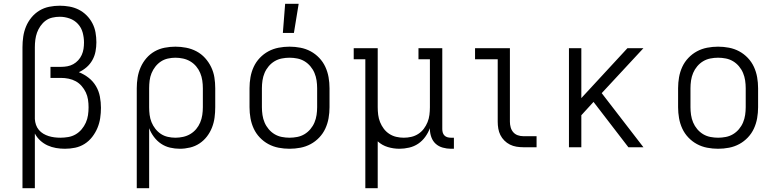

<svg xmlns="http://www.w3.org/2000/svg" viewBox="-20 -773 4090 1008"><path d="M98 215V-525Q98 -553 102 -580.5Q106 -608 116.5 -633.5Q127 -659 145 -681Q163 -703 187 -717.5Q211 -732 238.5 -737.5Q266 -743 294 -743Q319 -743 344.5 -738.5Q370 -734 393 -722.5Q416 -711 434.5 -692.5Q453 -674 465 -651Q477 -628 481.5 -602.5Q486 -577 486 -551Q486 -527 481.5 -503Q477 -479 465 -457.5Q453 -436 434.5 -420Q416 -404 394 -394Q422 -383 445.5 -364.5Q469 -346 484 -320.5Q499 -295 504.5 -265.5Q510 -236 510 -207Q510 -180 506 -153Q502 -126 491.5 -101Q481 -76 464 -54Q447 -32 424 -17.5Q401 -3 374.5 2.5Q348 8 321 8Q297 8 274 4Q251 0 230 -9.5Q209 -19 191.5 -35Q174 -51 163 -72V215ZM297 -50Q317 -50 338 -53.5Q359 -57 377 -67.5Q395 -78 408.5 -94Q422 -110 430.5 -129Q439 -148 442 -168.5Q445 -189 445 -210Q445 -230 442 -250Q439 -270 430.5 -288Q422 -306 408.5 -321.5Q395 -337 377.5 -346.5Q360 -356 340 -360Q320 -364 300 -364H245V-422H300Q317 -422 333.5 -425Q350 -428 364.5 -436Q379 -444 390.5 -456.5Q402 -469 409 -484.5Q416 -500 418.5 -516.5Q421 -533 421 -550Q421 -576 414 -602Q407 -628 389 -647.5Q371 -667 345.5 -676Q320 -685 294 -685Q274 -685 254.5 -680.5Q235 -676 219.5 -664.5Q204 -653 192.5 -636.5Q181 -620 174.5 -602Q168 -584 165.5 -564.5Q163 -545 163 -525V-148Q164 -132 169 -117.5Q174 -103 184 -91Q194 -79 207.5 -71Q221 -63 235.5 -58.5Q250 -54 265.5 -52Q281 -50 297 -50Z M698 215V-310Q698 -338 702.5 -366Q707 -394 718.5 -420Q730 -446 748.5 -467.5Q767 -489 791.5 -503Q816 -517 844.5 -522.5Q873 -528 901 -528Q929 -528 957.5 -522.5Q986 -517 1011.5 -503.5Q1037 -490 1056.5 -468.5Q1076 -447 1088.5 -421Q1101 -395 1105.5 -367Q1110 -339 1110 -310V-210Q1110 -183 1106.5 -156Q1103 -129 1093 -103.5Q1083 -78 1066.5 -56.5Q1050 -35 1027.5 -20Q1005 -5 978 1.5Q951 8 924 8Q898 8 872.5 2Q847 -4 825.5 -18.5Q804 -33 788 -54.5Q772 -76 763 -100V215ZM901 -50Q921 -50 941.5 -54.5Q962 -59 979.5 -69.5Q997 -80 1010 -95.5Q1023 -111 1031 -130Q1039 -149 1042 -169.5Q1045 -190 1045 -210V-310Q1045 -330 1042 -350.5Q1039 -371 1031 -390Q1023 -409 1010 -424.5Q997 -440 979.5 -450.5Q962 -461 941.5 -465.5Q921 -470 901 -470Q881 -470 861 -465.5Q841 -461 824.5 -450Q808 -439 795.5 -423Q783 -407 775.5 -388.5Q768 -370 765.5 -350Q763 -330 763 -310V-210Q763 -190 765.5 -170Q768 -150 775.5 -131.5Q783 -113 795.5 -97Q808 -81 824.5 -70Q841 -59 861 -54.5Q881 -50 901 -50Z M1500 8Q1471 8 1442.5 2.5Q1414 -3 1389 -16.5Q1364 -30 1344 -51Q1324 -72 1312 -98Q1300 -124 1295 -152.5Q1290 -181 1290 -210V-310Q1290 -339 1295 -367.5Q1300 -396 1312 -422Q1324 -448 1344 -469Q1364 -490 1389 -503.5Q1414 -517 1442.5 -522.5Q1471 -528 1500 -528Q1529 -528 1557.5 -522.5Q1586 -517 1611 -503.5Q1636 -490 1656 -469Q1676 -448 1688 -422Q1700 -396 1705 -367.5Q1710 -339 1710 -310V-210Q1710 -181 1705 -152.5Q1700 -124 1688 -98Q1676 -72 1656 -51Q1636 -30 1611 -16.5Q1586 -3 1557.5 2.5Q1529 8 1500 8ZM1500 -50Q1520 -50 1540.5 -54Q1561 -58 1578.5 -68.5Q1596 -79 1609.5 -95Q1623 -111 1631 -130Q1639 -149 1642 -169.5Q1645 -190 1645 -210V-310Q1645 -330 1642 -350.5Q1639 -371 1631 -390Q1623 -409 1609.5 -425Q1596 -441 1578.5 -451.5Q1561 -462 1540.5 -466Q1520 -470 1500 -470Q1480 -470 1459.5 -466Q1439 -462 1421.5 -451.5Q1404 -441 1390.5 -425Q1377 -409 1369 -390Q1361 -371 1358 -350.5Q1355 -330 1355 -310V-210Q1355 -190 1358 -169.5Q1361 -149 1369 -130Q1377 -111 1390.5 -95Q1404 -79 1421.5 -68.5Q1439 -58 1459.5 -54Q1480 -50 1500 -50ZM1465 -600 1477 -753H1548L1523 -600Z M1898 215V-462H1837V-520H1963V-210Q1963 -190 1965.5 -170Q1968 -150 1975.5 -131.5Q1983 -113 1995 -97Q2007 -81 2024 -70Q2041 -59 2060.5 -54.5Q2080 -50 2100 -50Q2120 -50 2139.5 -54.5Q2159 -59 2176 -70Q2193 -81 2205 -97Q2217 -113 2224.5 -131.5Q2232 -150 2234.5 -170Q2237 -190 2237 -210V-462H2177V-520H2302V-95Q2302 -86 2304.5 -77Q2307 -68 2313.5 -61.5Q2320 -55 2329 -52.5Q2338 -50 2347 -50H2363V8H2347Q2326 8 2304.5 2Q2283 -4 2267.5 -18Q2252 -32 2244.5 -53Q2237 -74 2237 -95V-100Q2228 -76 2212.5 -54.5Q2197 -33 2175.5 -18.5Q2154 -4 2128 2Q2102 8 2077 8Q2046 8 2016 -1Q1986 -10 1963 -31V215Z M2727 0Q2709 0 2691 -3Q2673 -6 2657 -14Q2641 -22 2628 -35Q2615 -48 2607 -64Q2599 -80 2596 -98Q2593 -116 2593 -134V-462H2474V-520H2657V-134Q2657 -119 2661 -104.5Q2665 -90 2674.5 -79Q2684 -68 2698 -63Q2712 -58 2727 -58H2797V0Z M3279 0 3096 -238 3032 -168V0H2967V-520H3032V-258L3274 -520H3358L3139 -284L3358 0Z M3750 8Q3721 8 3692.5 2.5Q3664 -3 3639 -16.5Q3614 -30 3594 -51Q3574 -72 3562 -98Q3550 -124 3545 -152.5Q3540 -181 3540 -210V-310Q3540 -339 3545 -367.5Q3550 -396 3562 -422Q3574 -448 3594 -469Q3614 -490 3639 -503.5Q3664 -517 3692.5 -522.5Q3721 -528 3750 -528Q3779 -528 3807.5 -522.5Q3836 -517 3861 -503.5Q3886 -490 3906 -469Q3926 -448 3938 -422Q3950 -396 3955 -367.5Q3960 -339 3960 -310V-210Q3960 -181 3955 -152.5Q3950 -124 3938 -98Q3926 -72 3906 -51Q3886 -30 3861 -16.5Q3836 -3 3807.5 2.5Q3779 8 3750 8ZM3750 -50Q3770 -50 3790.5 -54Q3811 -58 3828.5 -68.5Q3846 -79 3859.5 -95Q3873 -111 3881 -130Q3889 -149 3892 -169.5Q3895 -190 3895 -210V-310Q3895 -330 3892 -350.5Q3889 -371 3881 -390Q3873 -409 3859.5 -425Q3846 -441 3828.5 -451.5Q3811 -462 3790.5 -466Q3770 -470 3750 -470Q3730 -470 3709.5 -466Q3689 -462 3671.5 -451.5Q3654 -441 3640.5 -425Q3627 -409 3619 -390Q3611 -371 3608 -350.5Q3605 -330 3605 -310V-210Q3605 -190 3608 -169.5Q3611 -149 3619 -130Q3627 -111 3640.5 -95Q3654 -79 3671.5 -68.5Q3689 -58 3709.5 -54Q3730 -50 3750 -50Z"/></svg>

Font: Iosevka Etoile Light
Style: Regular
Weight: 300
Designer: Belleve Invis
Foundry: Belleve Invis
Version: Version 25.0.1; ttfautohint (v1.8.4)